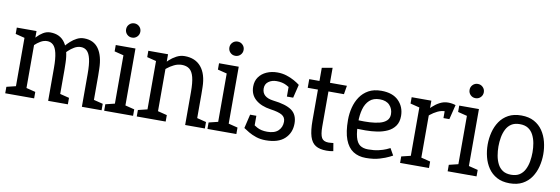

<svg xmlns="http://www.w3.org/2000/svg" viewBox="-52 -1057 4197 1439"><g transform="rotate(10 2046.5 -338.0)"><path d="M123.7 -346.7 101.2 -355Q101.2 -355 109.2 -370.5Q117.3 -386 132.8 -408.8Q148.2 -431.5 168.9 -454.2Q189.7 -477 215.3 -492.5Q241 -508 270 -508L258.3 -439.7Q231.8 -439.7 207.9 -425.7Q184 -411.7 164.9 -393.2Q145.8 -374.7 134.8 -360.7Q123.7 -346.7 123.7 -346.7ZM341.7 -250Q341.7 -322.3 331.9 -363.6Q322.2 -404.8 303.3 -422.2Q284.5 -439.7 257.3 -439.7L269 -508Q306.5 -508 334.3 -494.5Q362.2 -481 380.8 -454.5Q399.5 -428 409.6 -390Q419.7 -352 420.7 -302L421.7 -250ZM379.3 -346.7 356.8 -380Q356.8 -380 365.2 -393Q373.7 -406 389.4 -425Q405.2 -444 426.1 -463Q447 -482 472.3 -495Q497.7 -508 525.7 -508L514 -439.7Q488.2 -439.7 464.3 -425.7Q440.5 -411.7 421.2 -393.2Q402 -374.7 390.7 -360.7Q379.3 -346.7 379.3 -346.7ZM85 0V-500H165V0ZM341.7 0V-250H421.7V0ZM598.3 0V-250H678.3V0ZM598.3 -250Q598.3 -322.3 588.6 -363.6Q578.8 -404.8 560 -422.2Q541.2 -439.7 514 -439.7L525.7 -508Q563.2 -508 591 -494.5Q618.8 -481 637.5 -454.5Q656.2 -428 666.2 -390Q676.3 -352 677.3 -302L678.3 -250ZM15 0V-49.2L100 -70L95 0ZM155 0 148.3 -70.8 235 -49.2V0ZM668.3 0 661.7 -70.8 748.3 -49.2V0ZM95 -431.7 15 -451.7V-500H95ZM411.7 0 405 -70.8 491.7 -49.2V0Z M838 0V-500H918V0ZM878 -575.8Q855.2 -575.8 839.5 -591.5Q823.8 -607.2 823.8 -630Q823.8 -652.7 839.5 -668.4Q855.2 -684.2 878 -684.2Q900.7 -684.2 916.4 -668.4Q932.2 -652.7 932.2 -630Q932.2 -607.2 916.4 -591.5Q900.7 -575.8 878 -575.8ZM848 -431.7 768 -451.7V-500H848ZM768 0V-49.2L853 -70L848 0ZM908 0 901.3 -70.8 988 -49.2V0Z M1464.3 -250H1384.3Q1384.3 -322.3 1373.7 -363.6Q1363 -404.8 1340.5 -422.2Q1318 -439.7 1281.7 -439.7L1291.7 -508Q1373.2 -508 1417.5 -454.6Q1461.8 -401.2 1463.5 -302ZM1086 -500H1166V0H1086ZM1384.3 -250H1464.3V0H1384.3ZM1124.3 -346.7 1097.7 -355Q1097.7 -355 1107.2 -370.5Q1116.7 -386 1134.4 -408.8Q1152.2 -431.5 1176.4 -454.2Q1200.7 -477 1230.2 -492.5Q1259.7 -508 1292.7 -508L1282.7 -439.7Q1252.2 -439.7 1223.7 -425.7Q1195.2 -411.7 1172.6 -393.2Q1150 -374.7 1137.2 -360.7Q1124.3 -346.7 1124.3 -346.7ZM1096 -431.7 1016 -451.7V-500H1096ZM1156 0 1149.3 -70.8 1236 -49.2V0ZM1016 0V-49.2L1101 -70L1096 0ZM1454.3 0 1447.7 -70.8 1534.3 -49.2V0Z M1624 0V-500H1704V0ZM1664 -575.8Q1641.2 -575.8 1625.5 -591.5Q1609.8 -607.2 1609.8 -630Q1609.8 -652.7 1625.5 -668.4Q1641.2 -684.2 1664 -684.2Q1686.7 -684.2 1702.4 -668.4Q1718.2 -652.7 1718.2 -630Q1718.2 -607.2 1702.4 -591.5Q1686.7 -575.8 1664 -575.8ZM1634 -431.7 1554 -451.7V-500H1634ZM1554 0V-49.2L1639 -70L1634 0ZM1694 0 1687.3 -70.8 1774 -49.2V0Z M1998 8V-57Q2054.2 -57 2081.9 -84Q2109.7 -111 2109.7 -153Q2109.7 -186.7 2082.1 -202.8Q2054.5 -218.8 1994.7 -227L2003 -295Q2100.8 -284 2145.2 -252Q2189.7 -220 2189.7 -153Q2189.7 -82 2141.6 -37Q2093.5 8 1998 8ZM1998 -508 2003 -443Q1966.8 -443 1941.6 -424.6Q1916.3 -406.2 1916.3 -372.7Q1916.3 -306 2003 -295L1994.7 -227Q1921.2 -237.5 1878.8 -274.4Q1836.3 -311.3 1836.3 -372.7Q1836.3 -414.8 1857.8 -445.1Q1879.2 -475.3 1916.2 -491.7Q1953.2 -508 1998 -508ZM1825.3 -55 1867 -109Q1889 -92 1920 -74.5Q1951 -57 1998 -57V8Q1957.7 8 1924.8 -3Q1891.8 -14 1866.6 -29Q1841.3 -44 1825.3 -55ZM2129 -395.3Q2108.7 -410.5 2077.8 -426.8Q2047 -443 2003 -443L1998 -508Q2035.2 -508 2068.1 -497.5Q2101 -487 2127.4 -472.2Q2153.8 -457.3 2170.7 -444ZM1897.8 -160.8V-55H1825.3L1850.3 -160.8ZM2098.3 -342.3 2098.2 -443.8 2170.7 -444 2146 -342.3Z M2240.5 -434.2V-500H2527.2L2516.3 -434.2ZM2501.8 -60 2511.8 0Q2497.8 3 2486.6 4.2Q2475.3 5.3 2459.8 5.3Q2408.2 5.3 2377.2 -13.8Q2346.2 -32.8 2332.2 -77.9Q2318.3 -123 2318.3 -200V-600L2398.3 -614.2V-167Q2398.3 -106.5 2412.4 -81.8Q2426.5 -57 2464.8 -57Q2473.8 -57 2482.3 -58Q2490.8 -59 2501.8 -60Z M2930 -97 2959.5 -45Q2959.5 -45 2934.2 -32Q2909 -19 2864.3 -5.5Q2819.7 8 2759.5 8L2766.2 -58Q2811.3 -58 2845.2 -65.9Q2879.2 -73.8 2900.8 -83.3Q2922.5 -92.8 2930 -97ZM2579.5 -250H2657.8Q2657.8 -175.3 2668.9 -133.5Q2680 -91.7 2703.9 -74.8Q2727.8 -58 2766.2 -58L2759.5 8Q2703.5 8 2663.2 -18Q2623 -44 2601.2 -101Q2579.5 -158 2579.5 -250ZM2788.5 -508Q2875.5 -508 2920.8 -462Q2966.2 -416 2966.2 -347Q2966.2 -301 2945 -271Q2923.8 -241 2888.3 -224.5Q2852.8 -208 2809.9 -201.5Q2767 -195 2722.5 -195L2644.5 -196L2657.8 -260.2Q2701.8 -258.2 2743.2 -260.4Q2784.5 -262.7 2817.7 -271.2Q2850.8 -279.8 2870.2 -298.2Q2889.5 -316.7 2889.5 -347Q2889.5 -387.8 2863.6 -415.4Q2837.7 -443 2788.5 -443Q2739.3 -443 2710.7 -416.2Q2682 -389.5 2669.9 -345.5Q2657.8 -301.5 2657.8 -250H2579.5Q2579.5 -298 2591.1 -344Q2602.7 -390 2627.6 -427Q2652.5 -464 2692.1 -486Q2731.7 -508 2788.5 -508Z M3285.7 -439.7 3295.7 -508ZM3090 -500H3170V0H3090ZM3332.3 -431.3Q3321.3 -435.2 3309.8 -437.4Q3298.3 -439.7 3285.7 -439.7L3295.7 -508Q3311.7 -508 3326.5 -505.6Q3341.3 -503.2 3354.3 -498.8ZM3128.3 -346.7 3101.7 -355Q3101.7 -355 3111.2 -370.5Q3120.7 -386 3138.4 -408.8Q3156.2 -431.5 3180.4 -454.2Q3204.7 -477 3234.2 -492.5Q3263.7 -508 3296.7 -508L3286.7 -439.7Q3256.2 -439.7 3227.7 -425.7Q3199.2 -411.7 3176.6 -393.2Q3154 -374.7 3141.2 -360.7Q3128.3 -346.7 3128.3 -346.7ZM3100 -431.7 3020 -451.7V-500H3100ZM3020 0V-49.2L3105 -70L3100 0ZM3160 0 3153.3 -70.8 3240 -49.2V0ZM3281.8 -387.2V-497.2L3354.3 -498.8L3326.8 -387.2Z M3452 0V-500H3532V0ZM3492 -575.8Q3469.2 -575.8 3453.5 -591.5Q3437.8 -607.2 3437.8 -630Q3437.8 -652.7 3453.5 -668.4Q3469.2 -684.2 3492 -684.2Q3514.7 -684.2 3530.4 -668.4Q3546.2 -652.7 3546.2 -630Q3546.2 -607.2 3530.4 -591.5Q3514.7 -575.8 3492 -575.8ZM3462 -431.7 3382 -451.7V-500H3462ZM3382 0V-49.2L3467 -70L3462 0ZM3522 0 3515.3 -70.8 3602 -49.2V0Z M3642.5 -250Q3642.5 -298 3654.2 -344Q3665.8 -390 3690.9 -427Q3716 -464 3756.3 -486Q3796.7 -508 3854.2 -508Q3911.7 -508 3952 -486Q3992.3 -464 4017.4 -427Q4042.5 -390 4054.2 -344Q4065.8 -298 4065.8 -250Q4065.8 -202 4054.2 -156Q4042.5 -110 4017.4 -73Q3992.3 -36 3952 -14Q3911.7 8 3854.2 8Q3796.7 8 3756.3 -14Q3716 -36 3690.9 -73Q3665.8 -110 3654.2 -156Q3642.5 -202 3642.5 -250ZM3724.5 -250Q3724.5 -214.7 3730.6 -180.2Q3736.7 -145.8 3750.9 -117.8Q3765.2 -89.7 3790.2 -73.3Q3815.3 -57 3854.2 -57Q3893 -57 3918.1 -73.3Q3943.2 -89.7 3957.4 -117.8Q3971.7 -145.8 3977.8 -180.2Q3983.8 -214.7 3983.8 -250Q3983.8 -285.3 3977.8 -319.2Q3971.7 -353.2 3957.4 -381.2Q3943.2 -409.3 3918.1 -425.7Q3893 -442 3854.2 -442Q3815.3 -442 3790.2 -425.7Q3765.2 -409.3 3750.9 -381.2Q3736.7 -353.2 3730.6 -319.2Q3724.5 -285.3 3724.5 -250Z"/></g></svg>

Font: Epunda Slab Light
Style: Regular
Weight: 300
Designer: Simon Atzbach
Foundry: typofactur
Version: Version 1.102